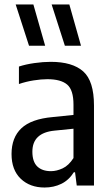

<svg xmlns="http://www.w3.org/2000/svg" viewBox="-20 -828 495 857"><path d="M179 9Q113.5 9 72.5 -30.2Q31.5 -69.5 31.5 -140.5Q31.5 -214 75.5 -255.5Q119.5 -297 215.5 -305.5L308 -315V-361Q308 -426.5 279.8 -450.5Q251.5 -474.5 191.5 -474.5Q164 -474.5 130.5 -469.2Q97 -464 64.5 -453V-531Q95 -541 133.8 -546.5Q172.5 -552 206.5 -552Q303.5 -552 351.5 -509.2Q399.5 -466.5 399.5 -357V0H322.5L315 -59H309.5Q287.5 -24 253.8 -7.5Q220 9 179 9ZM124.5 -151Q124.5 -106.5 146.2 -85.2Q168 -64 207.5 -64Q232.5 -64 259.5 -76.5Q286.5 -89 308 -122.5V-253.5L224 -245Q124.5 -235.5 124.5 -151ZM269.5 -624 210.5 -808H289.5L341.5 -624ZM109.5 -624 50 -808H129L181.5 -624Z"/></svg>

Font: Encode Sans Condensed Medium
Style: Regular
Weight: 500
Width: 3
Designer: Multiple Designers
Foundry: Impallari Type
Version: Version 3.000; ttfautohint (v1.8.3) -l 8 -r 50 -G 200 -x 14 